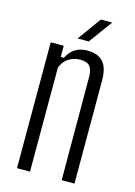

<svg xmlns="http://www.w3.org/2000/svg" viewBox="-116 -823 621 884"><g transform="rotate(15 194.0 -380.5)"><path d="M56 0V-600H118V-547H133Q163 -607 229 -607Q281 -607 305.5 -579Q330 -551 330 -491V0H269L268 -495Q267 -529 253.5 -543.5Q240 -558 209 -558Q178 -558 153.5 -542Q129 -526 118 -496V0ZM171 -649 252 -761H306L224 -649Z"/></g></svg>

Font: Big Shoulders Text Light
Style: Regular
Weight: 300
Designer: Patric King
Foundry: XO Type Co
Version: Version 1.000; ttfautohint (v1.8.2)